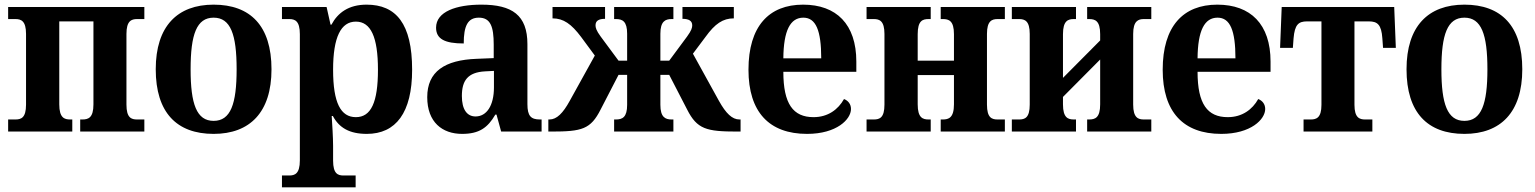

<svg xmlns="http://www.w3.org/2000/svg" viewBox="-20 -566 6603 826"><path d="M15 0H291V-52H282C257 -52 235 -59 235 -117V-474H382V-117C382 -59 360 -52 334 -52H325V0H601V-52H570C545 -52 524 -59 524 -116V-420C524 -476 545 -484 570 -484H601V-536H15V-484H46C71 -484 92 -476 92 -420V-116C92 -59 71 -52 46 -52H15Z M899 10C1055 10 1148 -83 1148 -268C1148 -455 1057 -546 899 -546C743 -546 650 -453 650 -268C650 -82 740 10 899 10ZM899 -46C826 -46 800 -118 800 -268C800 -418 826 -490 899 -490C972 -490 998 -418 998 -268C998 -118 972 -46 899 -46Z M1193 240H1510V189H1458C1434 189 1413 182 1413 125V61C1413 26 1409 -37 1407 -67H1412C1439 -16 1484 10 1558 10C1683 10 1753 -81 1753 -266C1753 -464 1684 -546 1557 -546C1480 -546 1433 -511 1406 -460H1402L1385 -536H1193V-484H1224C1249 -484 1270 -476 1270 -419V124C1270 182 1248 189 1224 189H1193ZM1511 -62C1446 -62 1413 -123 1413 -266C1413 -407 1447 -473 1511 -473C1575 -473 1606 -407 1606 -266C1606 -125 1576 -62 1511 -62Z M1968 10C2041 10 2078 -16 2111 -73H2116L2136 0H2310V-52H2303C2264 -52 2249 -67 2249 -118V-376C2249 -501 2183 -546 2051 -546C1943 -546 1856 -516 1856 -447C1856 -398 1894 -379 1975 -379C1975 -454 1992 -490 2040 -490C2090 -490 2104 -452 2104 -374V-316L2031 -313C1893 -308 1818 -258 1818 -148C1818 -40 1883 10 1968 10ZM2026 -65C1989 -65 1967 -95 1967 -153C1967 -219 1992 -255 2067 -259L2105 -261V-190C2105 -111 2073 -65 2026 -65Z M2339 0H2352C2484 0 2521 -10 2564 -95L2641 -244H2678V-115C2678 -62 2658 -52 2630 -52H2622V0H2877V-52H2869C2842 -52 2821 -62 2821 -115V-244H2859L2936 -95C2979 -10 3019 0 3152 0H3166V-52H3161C3130 -52 3103 -78 3073 -132L2961 -335L3015 -407C3056 -464 3090 -487 3137 -487V-536H2916V-485C2944 -485 2958 -476 2958 -457C2958 -447 2955 -435 2936 -409L2859 -305H2821V-421C2821 -474 2842 -484 2869 -484H2877V-536H2622V-484H2630C2658 -484 2678 -474 2678 -421V-305H2641L2564 -409C2545 -435 2542 -447 2542 -457C2542 -476 2555 -485 2583 -485V-536H2357V-487C2404 -487 2438 -463 2480 -407L2539 -327L2431 -132C2402 -79 2375 -52 2344 -52H2339Z M3452 10C3580 10 3641 -53 3641 -97C3641 -118 3629 -133 3611 -140C3586 -95 3542 -62 3480 -62C3392 -62 3350 -119 3350 -257H3664V-301C3664 -462 3578 -546 3435 -546C3288 -546 3200 -453 3200 -266C3200 -84 3289 10 3452 10ZM3513 -315H3350C3351 -435 3380 -490 3436 -490C3490 -490 3513 -435 3513 -315Z M3708 0H3984V-52H3975C3950 -52 3928 -59 3928 -117V-243H4084V-117C4084 -59 4061 -52 4036 -52H4027V0H4303V-52H4272C4247 -52 4226 -59 4226 -116V-420C4226 -476 4247 -484 4272 -484H4303V-536H4027V-484H4036C4062 -484 4084 -477 4084 -419V-305H3928V-419C3928 -477 3949 -484 3975 -484H3984V-536H3708V-484H3739C3764 -484 3785 -476 3785 -420V-116C3785 -59 3764 -52 3739 -52H3708Z M4333 0H4609V-52H4600C4575 -52 4553 -59 4553 -117V-149L4713 -310V-117C4713 -59 4691 -52 4665 -52H4657V0H4933V-52H4901C4877 -52 4855 -59 4855 -116V-420C4855 -476 4877 -484 4901 -484H4933V-536H4657V-484H4665C4691 -484 4713 -477 4713 -419V-392L4553 -231V-419C4553 -477 4575 -484 4600 -484H4609V-536H4333V-484H4364C4389 -484 4410 -476 4410 -420V-116C4410 -59 4389 -52 4364 -52H4333Z M5234 10C5362 10 5423 -53 5423 -97C5423 -118 5411 -133 5393 -140C5368 -95 5324 -62 5262 -62C5174 -62 5132 -119 5132 -257H5446V-301C5446 -462 5360 -546 5217 -546C5070 -546 4982 -453 4982 -266C4982 -84 5071 10 5234 10ZM5295 -315H5132C5133 -435 5162 -490 5218 -490C5272 -490 5295 -435 5295 -315Z M5588 0H5884V-52H5853C5829 -52 5807 -59 5807 -115V-474H5869C5906 -474 5923 -460 5927 -401L5930 -360H5985L5978 -536H5494L5487 -360H5542L5545 -401C5550 -460 5566 -474 5603 -474H5665V-115C5665 -59 5643 -52 5619 -52H5588Z M6280 10C6436 10 6529 -83 6529 -268C6529 -455 6438 -546 6280 -546C6124 -546 6031 -453 6031 -268C6031 -82 6121 10 6280 10ZM6280 -46C6207 -46 6181 -118 6181 -268C6181 -418 6207 -490 6280 -490C6353 -490 6379 -418 6379 -268C6379 -118 6353 -46 6280 -46Z"/></svg>

Font: Noto Serif SemiCondensed
Style: Bold
Weight: 700
Width: 4
Designer: Monotype Design Team
Foundry: Monotype Imaging Inc.
Version: Version 2.015